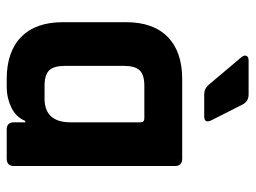

<svg xmlns="http://www.w3.org/2000/svg" viewBox="-112 -630 743 558"><g transform="rotate(90 259.0 -351.5)"><path d="M319 -574H254Q238 -574 227 -587L146 -683Q140 -691 143 -697Q146 -703 156 -703H255Q276 -703 285 -684L330 -595Q340 -574 319 -574ZM234 0H210Q131 0 88 -42Q45 -84 45 -163V-347Q45 -426 88 -468Q131 -510 210 -510H441Q463 -510 463 -489V-21Q463 0 441 0H357Q336 0 336 -21V-54H332Q321 -27 293 -13.5Q265 0 234 0ZM336 -186V-389Q336 -400 324 -400H230Q198 -400 185 -386.5Q172 -373 172 -341V-169Q172 -137 185 -123.5Q198 -110 230 -110H267Q336 -110 336 -186Z"/></g></svg>

Font: Rajdhani
Style: Bold
Weight: 700
Designer: Satya Rajpurohit, Jyotish Sonowal
Foundry: Indian Type Foundry
Version: Version 1.201 February 1, 2022